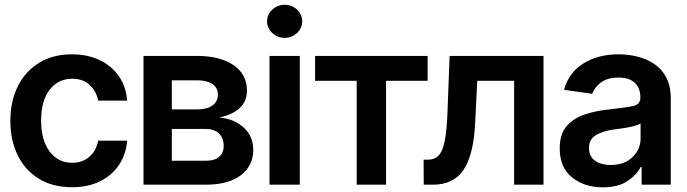

<svg xmlns="http://www.w3.org/2000/svg" viewBox="-20 -783 2912 814"><path d="M285.2 10.7Q203.6 10.7 145 -25.1Q86.4 -61 55.2 -124.5Q23.9 -188 23.9 -270.5Q23.9 -354 55.7 -417.5Q87.4 -481 146 -516.8Q204.6 -552.7 284.2 -552.7Q351.1 -552.7 402.3 -528.3Q453.6 -503.9 484.1 -459.7Q514.6 -415.5 519 -356.4H396Q388.7 -396 360.6 -422.6Q332.5 -449.2 286.1 -449.2Q226.6 -449.2 190.4 -402.3Q154.3 -355.5 154.3 -272.5Q154.3 -189 190.2 -140.9Q226.1 -92.8 286.1 -92.8Q328.6 -92.8 358.2 -117.7Q387.7 -142.6 396 -186.5H519Q514.2 -128.4 484.6 -84Q455.1 -39.6 404.3 -14.4Q353.5 10.7 285.2 10.7Z M588.4 0V-545.9H817.4Q914.1 -545.4 970.5 -506.6Q1026.9 -467.8 1026.9 -398.9Q1026.9 -352.5 995.1 -324Q963.4 -295.4 909.2 -285.2Q972.7 -279.3 1013.2 -242.2Q1053.7 -205.1 1053.7 -147.9Q1053.7 -80.6 1001.2 -40.3Q948.7 0 852.5 0ZM708.5 -319.3H819.8Q858.9 -319.8 881.3 -336.4Q903.8 -353 903.8 -381.8Q903.8 -410.6 880.6 -426.5Q857.4 -442.4 817.4 -442.4H708.5ZM708.5 -101.6H852.5Q888.2 -101.1 908.4 -117.9Q928.7 -134.8 928.2 -164.1Q928.7 -197.8 908.4 -217Q888.2 -236.3 852.5 -236.3H708.5Z M1122.6 0V-545.9H1251V0ZM1187 -622.6Q1156.2 -622.6 1134.3 -643.1Q1112.3 -663.6 1112.3 -692.4Q1112.3 -721.7 1134.3 -742.2Q1156.2 -762.7 1187 -762.7Q1217.3 -762.7 1239.3 -742.2Q1261.2 -721.7 1261.2 -692.4Q1261.2 -663.6 1239.3 -643.1Q1217.3 -622.6 1187 -622.6Z M1315.9 -440.4V-545.9H1793V-440.4H1616.7V0H1492.2V-440.4Z M1776.4 0 1775.9 -106H1793.9Q1822.3 -106 1839.4 -123.5Q1856.4 -141.1 1865.2 -184.1Q1874 -227.1 1877 -303.7L1886.2 -545.9H2284.2V0H2159.7V-440.4H2003.4L1994.6 -263.7Q1988.3 -127.9 1946 -64Q1903.8 0 1815.9 0Z M2536.1 11.2Q2457.5 11.2 2405.3 -30.8Q2353 -72.8 2353 -153.3Q2353 -214.8 2382.8 -248.8Q2412.6 -282.7 2460 -298.1Q2507.3 -313.5 2560.1 -318.8Q2632.3 -326.7 2663.6 -333.5Q2694.8 -340.3 2694.8 -368.2V-370.6Q2694.8 -410.2 2671.1 -432.1Q2647.5 -454.1 2603 -454.1Q2555.7 -454.1 2528.1 -433.6Q2500.5 -413.1 2490.7 -385.3L2371.1 -402.3Q2392.1 -476.6 2454.1 -514.6Q2516.1 -552.7 2602.1 -552.7Q2641.1 -552.7 2680.4 -543.5Q2719.7 -534.2 2752.2 -512.9Q2784.7 -491.7 2804.2 -455.6Q2823.7 -419.4 2823.7 -365.2V0H2700.2V-75.2H2696.3Q2678.7 -41 2639.4 -14.9Q2600.1 11.2 2536.1 11.2ZM2568.8 -83.5Q2627.4 -83.5 2661.6 -116.9Q2695.8 -150.4 2695.8 -195.8V-259.8Q2687.5 -253.4 2665.5 -248Q2643.6 -242.7 2619.1 -239Q2594.7 -235.4 2577.6 -233.4Q2534.7 -227.1 2505.9 -209.7Q2477.1 -192.4 2477.1 -155.3Q2477.1 -119.6 2502.9 -101.6Q2528.8 -83.5 2568.8 -83.5Z"/></svg>

Font: Inter Tight SemiBold
Style: Regular
Weight: 600
Designer: Rasmus Andersson
Foundry: rsms
Version: Version 3.004; ttfautohint (v1.8.4.7-5d5b)